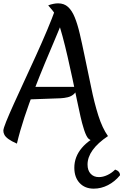

<svg xmlns="http://www.w3.org/2000/svg" viewBox="-25 -825 737 1147"><path d="M352 -707Q332 -657 303.5 -590.5Q275 -524 243 -447Q211 -370 179.5 -288Q148 -206 121 -124.5Q94 -43 76 33Q44 19 26 6Q8 -7 1.5 -19.5Q-5 -32 -5 -44Q-5 -57 12 -99Q29 -141 57 -203Q85 -265 119.5 -339.5Q154 -414 189.5 -492Q225 -570 256 -643.5Q287 -717 308 -776ZM473 -64Q466 -85 456 -128.5Q446 -172 434 -230.5Q422 -289 408 -354.5Q394 -420 379 -485.5Q364 -551 348.5 -608.5Q333 -666 318 -708Q305 -743 289.5 -761.5Q274 -780 263 -793Q279 -799 294 -802Q309 -805 322 -805Q358 -805 381.5 -783.5Q405 -762 421.5 -721.5Q438 -681 451.5 -623.5Q465 -566 480 -493Q501 -396 519.5 -304Q538 -212 562 -136Q586 -60 620 -12Q600 0 578 8Q556 16 541 16Q510 16 497 -4.5Q484 -25 473 -64ZM167 -306H436Q433 -278 417 -263.5Q401 -249 379.5 -244Q358 -239 337 -238L145 -231ZM663 188Q692 198 692 222Q661 260 620 281Q579 302 535 302Q482 302 450.5 268Q419 234 419 177Q419 112 463.5 59Q508 6 596 -32L620 -12Q559 29 528.5 71.5Q498 114 498 158Q498 193 516.5 213Q535 233 566 233Q590 233 616 221Q642 209 663 188Z"/></svg>

Font: Merienda
Style: Regular
Weight: 400
Designer: Eduardo Rodriguez Tunni
Foundry: Eduardo Rodriguez Tunni
Version: Version 2.001